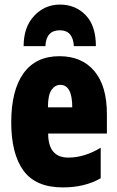

<svg xmlns="http://www.w3.org/2000/svg" viewBox="-20 -807 512 837"><path d="M83 -606H178Q181 -675 241 -675Q298 -675 302 -606H398Q398 -695 353.5 -741Q309 -787 241 -787Q175 -787 129 -738Q83 -689 83 -606ZM29 -274Q29 -136 82.5 -63Q136 10 254 10Q350 10 419 -30V-163Q348 -120 278 -120Q190 -120 190 -225H446V-310Q446 -432 391.5 -497Q337 -562 239 -562Q136 -562 82.5 -487.5Q29 -413 29 -274ZM295 -339H189Q189 -393 204.5 -415Q220 -437 243 -437Q295 -437 295 -339Z"/></svg>

Font: Noto Sans Display Condensed Black
Style: Regular
Weight: 900
Width: 3
Designer: Monotype Design team
Foundry: Monotype Imaging Inc.
Version: 1.000